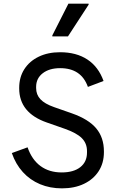

<svg xmlns="http://www.w3.org/2000/svg" viewBox="-20 -1019 640 1055"><path d="M320.5 16Q254.5 16 199.8 -7Q145 -30 105.5 -73.5Q66 -117 45 -178L131.5 -209.5Q155 -141.5 202.8 -106.5Q250.5 -71.5 319 -71.5Q384.5 -71.5 421.2 -100.5Q458 -129.5 458 -180.5V-189Q458 -231.5 429.5 -260Q401 -288.5 335.5 -311.5L237 -346Q85.5 -399 85.5 -533V-536.5Q85.5 -595 113.8 -639Q142 -683 192.8 -707.5Q243.5 -732 310 -732Q399.5 -732 460.2 -692Q521 -652 549 -574L463 -541.5Q426.5 -644.5 310.5 -644.5Q251 -644.5 214.8 -616.5Q178.5 -588.5 178.5 -541.5V-535.5Q178.5 -499 202 -473.8Q225.5 -448.5 277 -430.5L375.5 -396Q466.5 -364 508.8 -313.5Q551 -263 551 -187V-183Q551 -123 522 -78.2Q493 -33.5 441.2 -8.8Q389.5 16 320.5 16ZM267.5 -819V-824.5L356 -999H467V-993.5L353.5 -819Z"/></svg>

Font: Google Sans Code
Style: Regular
Weight: 400
Monospace: yes
Designer: Google Sans Code Authors
Foundry: Google LLC
Version: Version 6.000